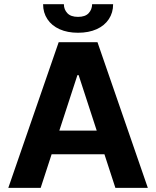

<svg xmlns="http://www.w3.org/2000/svg" viewBox="-20 -912 758 932"><path d="M20.3 0 264.8 -707H453.2L697.6 0H540.1L361.7 -547.4H355.8L177.4 0ZM547 -278V-163.3H169.2V-278ZM358.7 -753Q307.5 -753 269.2 -770.2Q231 -787.4 210.1 -819Q189.2 -850.5 189.2 -891.5H290.1Q290.1 -866 307 -848Q323.9 -830.1 358.7 -830.1Q393.5 -830.1 410.1 -847.8Q426.7 -865.4 427.2 -891.5H529.1Q529.1 -850.5 508.2 -819Q487.3 -787.4 448.9 -770.2Q410.4 -753 358.7 -753Z"/></svg>

Font: WEMIX Pretendard Variable
Style: Regular
Weight: 400
Designer: Base glyphs from Inter by Rasmus Andersson; Hangeul glyphs from Noto Sans CJK(Source Han Sans) by Jang Soo-young and Kan
Foundry: Kil Hyung-jin
Version: Version 1.000;Glyphs 3.2 (3208)